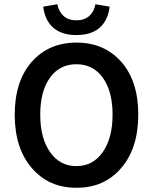

<svg xmlns="http://www.w3.org/2000/svg" viewBox="-20 -865 714 897"><path d="M336.9 -701.2Q267.1 -701.2 228 -736.3Q189 -771.5 182.1 -834L248 -845.2Q253.9 -811 276.9 -790.5Q299.8 -770 336.9 -770Q374 -770 397 -790.5Q419.9 -811 425.8 -845.2L492.2 -834Q485.4 -771.5 446.3 -736.3Q407.2 -701.2 336.9 -701.2ZM460.4 -502Q415 -564.9 336.9 -564.9Q258.8 -564.9 213.4 -502Q168 -439 168 -329.6Q168 -219.7 213.9 -154.3Q259.8 -88.9 336.9 -88.9Q414.1 -88.9 460 -154.3Q505.9 -219.7 505.9 -329.1Q505.9 -438.5 460.4 -502ZM337.4 12.2Q208 12.7 128.4 -80.1Q48.8 -172.9 48.8 -329.1Q48.8 -485.4 128.4 -576.2Q208 -666 337.4 -666Q466.8 -666 546.4 -576.2Q626 -486.3 626 -329.6Q626 -172.9 546.4 -80.1Q466.8 12.7 337.4 12.2Z"/></svg>

Font: SourceSansPro-Semibold
Style: Regular
Weight: 600
Designer: Paul D. Hunt
Foundry: Adobe Systems Incorporated
Version: Version 2.020;PS 2.0;hotconv 1.0.86;makeotf.lib2.5.63406